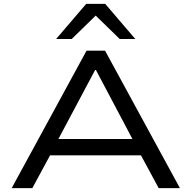

<svg xmlns="http://www.w3.org/2000/svg" viewBox="-20 -965 983 985"><path d="M40 0 424 -705H519L903 0H794L686 -200L740 -168H201L254 -200L146 0ZM468 -606 268 -230 234 -252H707L671 -230L472 -606ZM268 -765 422 -945H520L674 -765H594L471 -885L348 -765Z"/></svg>

Font: Nunito Sans 7pt Expanded
Style: Regular
Weight: 400
Width: 7
Designer: Vernon Adams
Foundry: Vernon Adams
Version: Version 3.101;gftools[0.9.27]